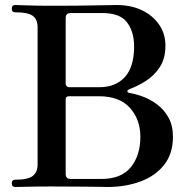

<svg xmlns="http://www.w3.org/2000/svg" viewBox="-20 -746 760 766"><path d="M41 0Q27 0 27 -15Q27 -29 41 -29Q91 -29 110.5 -44Q130 -59 130 -90V-637Q130 -669 110.5 -683Q91 -697 40 -697Q27 -697 27 -711Q27 -726 40 -726Q48 -726 88.5 -724.5Q129 -723 186 -723Q291 -723 357.5 -724.5Q424 -726 445 -726Q503 -726 546.5 -705Q590 -684 615 -647.5Q640 -611 640 -564Q640 -512 617 -477.5Q594 -443 561 -422.5Q528 -402 498 -391Q488 -387 488 -382Q488 -377 497 -375Q522 -371 551.5 -360Q581 -349 608 -328.5Q635 -308 652.5 -276.5Q670 -245 670 -200Q670 -133 635 -88.5Q600 -44 540.5 -22Q481 0 408 0Q397 0 383.5 -0.5Q370 -1 347.5 -1Q325 -1 286 -1.5Q247 -2 184 -2Q126 -2 88.5 -1Q51 0 41 0ZM264 -32H384Q464 -32 502 -79Q540 -126 540 -200Q540 -269 498.5 -315.5Q457 -362 375 -362H255Q242 -362 242 -349V-52Q242 -43 246.5 -37.5Q251 -32 264 -32ZM255 -398H376Q441 -398 478 -438.5Q515 -479 515 -561Q515 -619 487 -656.5Q459 -694 388 -694H263Q254 -694 248 -690Q242 -686 242 -673V-411Q242 -407 246 -402.5Q250 -398 255 -398Z"/></svg>

Font: Zen Old Mincho
Style: Bold
Weight: 700
Designer: Yoshimichi Ohira
Foundry: Positype
Version: Version 1.500